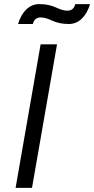

<svg xmlns="http://www.w3.org/2000/svg" viewBox="-20 -916 459 936"><path d="M56 0H136L258 -700H178ZM68 -799H140C145 -818 156 -831 178 -831C200 -831 217 -823 235 -815C259 -805 281 -799 316 -799C364 -799 401 -836 419 -896H347C342 -877 331 -864 309 -864C287 -864 270 -872 252 -880C228 -890 206 -896 171 -896C123 -896 86 -859 68 -799Z"/></svg>

Font: Fixel Display
Style: Italic
Weight: 400
Italic angle: -10°
Designer: AlfaBravo + MacPaw
Foundry: Kyrylo Tkachov, Marchela Mozhyna, Serhii Makarenko, Maria Weinstein, Zakhar Kryvoshyya
Version: Version 1.210;Glyphs 3.2 (3217)